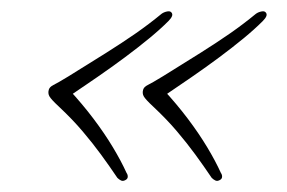

<svg xmlns="http://www.w3.org/2000/svg" viewBox="-20 -413 518 346"><path d="M68 -251.5Q69.5 -256.5 76.2 -259.8Q83 -263 103.5 -275.5Q143 -300 172 -318.2Q201 -336.5 224.8 -353Q248.5 -369.5 271 -388Q275 -391 280.5 -392.2Q286 -393.5 288.5 -391Q291.5 -388 290 -384Q288.5 -380 283.5 -375Q268.5 -360 248.8 -343.8Q229 -327.5 205.5 -310Q182 -292.5 155.2 -274Q128.5 -255.5 99.5 -236L104 -252Q128.5 -225.5 148.5 -199Q168.5 -172.5 183.5 -147.5Q198.5 -122.5 208 -101.5Q210.5 -98 210.2 -94.2Q210 -90.5 206 -88.5Q201.5 -86 198 -87.8Q194.5 -89.5 191.5 -92.5Q177 -114 162 -134.5Q147 -155 129 -176.2Q111 -197.5 86 -221Q72 -234 69 -239.5Q66 -245 68 -251.5ZM238 -251.5Q239.5 -256.5 246.2 -259.8Q253 -263 273.5 -275.5Q313 -300 342 -318.2Q371 -336.5 394.8 -353Q418.5 -369.5 441 -388Q445 -391 450.5 -392.2Q456 -393.5 458.5 -391Q461.5 -388 460 -384Q458.5 -380 453.5 -375Q438.5 -360 418.8 -343.8Q399 -327.5 375.5 -310Q352 -292.5 325.2 -274Q298.5 -255.5 269.5 -236L274 -252Q298.5 -225.5 318.5 -199Q338.5 -172.5 353.5 -147.5Q368.5 -122.5 378 -101.5Q380.5 -98 380.2 -94.2Q380 -90.5 376 -88.5Q371.5 -86 368 -87.8Q364.5 -89.5 361.5 -92.5Q347 -114 332 -134.5Q317 -155 299 -176.2Q281 -197.5 256 -221Q242 -234 239 -239.5Q236 -245 238 -251.5Z"/></svg>

Font: Fraunces Thin
Style: Italic
Weight: 250
Italic angle: -16°
Version: Version 1.000;[b76b70a41]